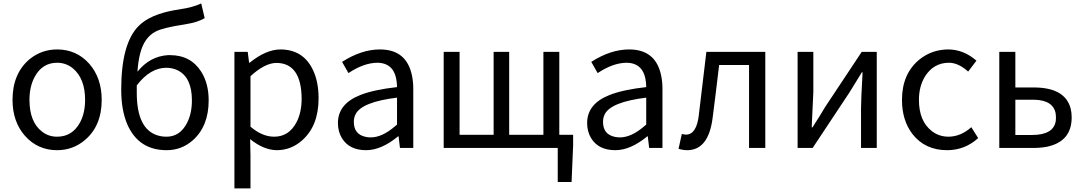

<svg xmlns="http://www.w3.org/2000/svg" viewBox="-20 -836 6123 1085"><path d="M302.7 12.7Q193.4 12.7 121.1 -68.4Q50.8 -148.4 50.8 -271.5Q50.8 -419.9 146.5 -501Q214.8 -556.6 302.7 -556.6Q413.1 -556.6 485.4 -474.6Q554.7 -394.5 554.7 -271.5Q554.7 -124 459 -43.9Q391.6 12.7 302.7 12.7ZM302.7 -63.5Q388.7 -63.5 432.6 -144.5Q460.9 -198.2 460.9 -271.5Q460.9 -391.6 392.6 -449.2Q353.5 -481.4 302.7 -481.4Q217.8 -481.4 174.8 -399.4Q146.5 -345.7 146.5 -271.5Q146.5 -147.5 216.8 -92.8Q253.9 -63.5 302.7 -63.5Z M920.9 -63.5Q997.1 -63.5 1037.1 -141.6Q1064.5 -195.3 1064.5 -268.6Q1064.5 -398.4 984.4 -438.5Q955.1 -453.1 918.9 -453.1Q828.1 -452.1 752.9 -353.5V-311.5Q752.9 -105.5 872.1 -70.3Q895.5 -63.5 920.9 -63.5ZM1117.2 -816.4 1136.7 -733.4Q1098.6 -710 1024.4 -698.2Q902.3 -679.7 860.4 -658.2Q793.9 -624 771.5 -531.2Q760.7 -489.3 756.8 -430.7Q826.2 -517.6 928.7 -524.4Q935.5 -524.4 941.4 -524.4Q1057.6 -524.4 1117.2 -430.7Q1159.2 -364.3 1159.2 -268.6Q1159.2 -123 1069.3 -43Q1005.9 12.7 921.9 12.7Q762.7 12.7 699.2 -133.8Q665 -213.9 665 -329.1Q665 -590.8 763.7 -689.5Q826.2 -752.9 964.8 -778.3Q983.4 -782.2 1005.9 -785.2Q1070.3 -794.9 1114.3 -815.4Q1116.2 -816.4 1117.2 -816.4Z M1304.7 228.5V-543H1379.9L1387.7 -481.4H1390.6Q1482.4 -555.7 1563.5 -556.6Q1694.3 -556.6 1749 -439.5Q1780.3 -374 1780.3 -280.3Q1780.3 -125 1687.5 -43Q1625 12.7 1543.9 12.7Q1469.7 11.7 1393.6 -49.8L1395.5 44.9V228.5ZM1529.3 -63.5Q1612.3 -63.5 1655.3 -144.5Q1684.6 -200.2 1684.6 -279.3Q1682.6 -479.5 1542 -480.5Q1475.6 -479.5 1395.5 -405.3V-120.1Q1461.9 -63.5 1529.3 -63.5Z M2048.8 12.7Q1955.1 12.7 1913.1 -53.7Q1889.6 -91.8 1889.6 -140.6Q1889.6 -249 2015.6 -298.8Q2091.8 -329.1 2223.6 -343.8Q2221.7 -480.5 2112.3 -481.4Q2035.2 -480.5 1949.2 -422.9L1913.1 -486.3Q2022.5 -556.6 2127 -556.6Q2279.3 -556.6 2308.6 -406.2Q2315.4 -373 2315.4 -334V0H2240.2L2232.4 -65.4H2229.5Q2134.8 12.7 2048.8 12.7ZM2075.2 -59.6Q2139.6 -59.6 2212.9 -123Q2218.8 -127.9 2223.6 -131.8V-284.2Q2024.4 -259.8 1989.3 -190.4Q1979.5 -170.9 1979.5 -147.5Q1979.5 -76.2 2046.9 -62.5Q2060.5 -59.6 2075.2 -59.6Z M3140.6 -74.2H3218.8V-16.6L3210 192.4H3131.8V0H2487.3V-543H2577.1V-74.2H2769.5V-543H2857.4V-74.2H3050.8V-543H3140.6Z M3457 12.7Q3363.3 12.7 3321.3 -53.7Q3297.9 -91.8 3297.9 -140.6Q3297.9 -249 3423.8 -298.8Q3500 -329.1 3631.8 -343.8Q3629.9 -480.5 3520.5 -481.4Q3443.4 -480.5 3357.4 -422.9L3321.3 -486.3Q3430.7 -556.6 3535.2 -556.6Q3687.5 -556.6 3716.8 -406.2Q3723.6 -373 3723.6 -334V0H3648.4L3640.6 -65.4H3637.7Q3543 12.7 3457 12.7ZM3483.4 -59.6Q3547.9 -59.6 3621.1 -123Q3627 -127.9 3631.8 -131.8V-284.2Q3432.6 -259.8 3397.5 -190.4Q3387.7 -170.9 3387.7 -147.5Q3387.7 -76.2 3455.1 -62.5Q3468.8 -59.6 3483.4 -59.6Z M3864.3 12.7Q3838.9 12.7 3814.5 4.9L3833 -79.1Q3847.7 -75.2 3856.4 -75.2Q3917 -75.2 3929.7 -189.5Q3929.7 -190.4 3929.7 -191.4Q3947.3 -334 3971.7 -543H4304.7V0H4212.9V-468.8H4043.9Q4018.6 -255.9 4006.8 -168Q3983.4 11.7 3864.3 12.7Z M4487.3 0V-543H4576.2V-316.4Q4576.2 -310.5 4567.4 -127Q4567.4 -121.1 4567.4 -116.2H4571.3Q4614.3 -182.6 4643.6 -232.4L4849.6 -543H4934.6V0H4845.7V-226.6Q4845.7 -268.6 4854.5 -427.7H4850.6Q4798.8 -344.7 4778.3 -310.5L4572.3 0Z M5332 12.7Q5208 12.7 5136.7 -78.1Q5077.1 -155.3 5077.1 -271.5Q5077.1 -418 5174.8 -499Q5246.1 -556.6 5339.8 -556.6Q5425.8 -555.7 5498 -493.2L5451.2 -431.6Q5395.5 -481.4 5342.8 -481.4Q5256.8 -481.4 5208 -405.3Q5172.9 -348.6 5172.9 -271.5Q5172.9 -152.3 5245.1 -95.7Q5286.1 -63.5 5340.8 -63.5Q5410.2 -64.5 5468.8 -117.2L5507.8 -55.7Q5432.6 12.7 5332 12.7Z M5627 0V-543H5717.8V-341.8H5821.3Q5999 -341.8 6030.3 -222.7Q6036.1 -199.2 6036.1 -172.9Q6036.1 -36.1 5896.5 -6.8Q5861.3 0 5821.3 0ZM5717.8 -73.2H5811.5Q5934.6 -73.2 5946.3 -153.3Q5947.3 -163.1 5947.3 -172.9Q5947.3 -257.8 5851.6 -270.5Q5833 -272.5 5811.5 -272.5H5717.8Z"/></svg>

Font: Taipei Sans TC Beta
Style: Regular
Weight: 400
Designer: JT Foundry
Foundry: JT Foundry
Version: Version 1.000